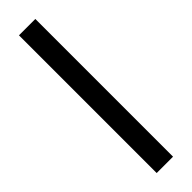

<svg xmlns="http://www.w3.org/2000/svg" viewBox="-289 -764 830 830"><g transform="rotate(-45 126.0 -349.0)"><path d="M76 72V-770H176V72Z"/></g></svg>

Font: Exo Thin SemiBold
Style: Regular
Weight: 600
Version: Version 2.000